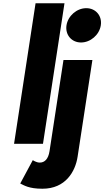

<svg xmlns="http://www.w3.org/2000/svg" viewBox="-20 -880 638 1175"><path d="M66 0H243L374.6 -860H197.6ZM368.5 -513 283.1 45C275.8 93 253.4 115 223.4 115C201.4 115 180.7 100 180.7 100L103.8 243C127.1 254 155.9 275 239.9 275C380.9 275 441 170 454.9 79L545.5 -513ZM508 -830C450 -830 395.8 -783 386.9 -725C378.1 -667 417.9 -620 475.9 -620C533.9 -620 588.1 -667 596.9 -725C605.8 -783 566 -830 508 -830Z"/></svg>

Font: Sztylet
Style: BdObl
Weight: 700
Foundry: Cannot Into Space Fonts, PlusOne Fonts
Version: Version 0.12